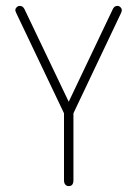

<svg xmlns="http://www.w3.org/2000/svg" viewBox="-20 -623 465 651"><path d="M197 -239V-12Q197 -2 201.5 3Q206 8 213 8Q221 8 225 3Q229 -2 229 -12V-239L390 -578Q393 -584 393 -589Q393 -594 388.5 -598.5Q384 -603 378 -603Q367 -603 362 -591L213 -278L63 -592Q60 -598 56 -600.5Q52 -603 47 -603Q41 -603 36.5 -598.5Q32 -594 32 -589Q32 -585 35 -579Z"/></svg>

Font: Beiruti ExtraLight
Style: Regular
Weight: 250
Designer: Arlette Boutros
Foundry: Boutros
Version: Version 1.41